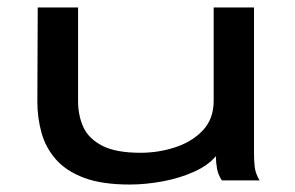

<svg xmlns="http://www.w3.org/2000/svg" viewBox="-20 -483 790 514"><path d="M327 11Q253 11 205 -7Q157 -25 129.5 -56.5Q102 -88 91 -128Q80 -168 80 -211L81 -463H189V-213Q189 -173 203.5 -142Q218 -111 254.5 -92.5Q291 -74 356 -74Q405 -74 450 -89Q495 -104 523.5 -134.5Q552 -165 552 -213V-463H660V-72Q660 -53 662 -35.5Q664 -18 675 0H574Q564 -15 561 -31.5Q558 -48 558 -65Q537 -40 499 -23Q461 -6 415.5 2.5Q370 11 327 11Z"/></svg>

Font: Inconsolata ExtraExpanded SemiBold
Style: Regular
Weight: 600
Width: 8
Monospace: yes
Designer: Raph Levien, Cyreal, Brenton Simpson
Foundry: Raph Levien, Cyreal, Google
Version: Version 3.001; ttfautohint (v1.8.2.53-6de2)